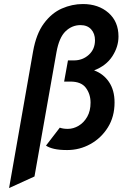

<svg xmlns="http://www.w3.org/2000/svg" viewBox="-20 -732 608 952"><path d="M25 200.5 144 -477Q159.5 -564.5 197.8 -616Q236 -667.5 286.8 -689.8Q337.5 -712 391 -712Q468 -712 517.8 -668.5Q567.5 -625 567.5 -551Q567.5 -500 537 -453Q506.5 -406 446.5 -383Q492.5 -366.5 520.2 -325.8Q548 -285 548 -224Q548 -153.5 515 -100.5Q482 -47.5 428.5 -17.8Q375 12 313 12Q274.5 12 249 6.2Q223.5 0.5 208 -10L276.5 -99Q293 -93 316 -93Q344 -93 370 -108.5Q396 -124 412.5 -153Q429 -182 429 -223Q429 -265 406 -296.2Q383 -327.5 329 -327.5H298L317 -432.5H347Q389.5 -432.5 420.2 -460.2Q451 -488 451 -532.5Q451 -565.5 432 -586.5Q413 -607.5 379 -607.5Q337 -607.5 305 -576.8Q273 -546 260 -473L151 143Z"/></svg>

Font: Overpass
Style: Bold Italic
Weight: 700
Italic angle: -10°
Designer: Delve Withrington, Dave Bailey, Thomas Jockin
Foundry: Delve Fonts LLC
Version: Version 4.000; ttfautohint (v1.8.3)